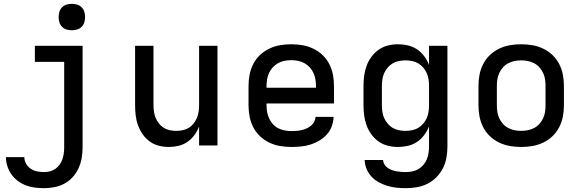

<svg xmlns="http://www.w3.org/2000/svg" viewBox="-20 -759 3040 1002"><path d="M210 223Q186 223 162 220Q138 217 115.5 208.5Q93 200 73.5 185.5Q54 171 40 151.5Q26 132 18.5 108.5Q11 85 11 61H107Q107 80 116.5 96Q126 112 141 122Q156 132 174 135.5Q192 139 210 139Q226 139 241.5 135Q257 131 270 121.5Q283 112 292 99Q301 86 306 71Q311 56 313 40.5Q315 25 315 9V-436H162V-520H411V9Q411 37 406.5 64.5Q402 92 390.5 117.5Q379 143 360.5 164Q342 185 317.5 198.5Q293 212 265.5 217.5Q238 223 210 223ZM355 -601Q341 -601 327.5 -605Q314 -609 304 -619Q294 -629 290 -642.5Q286 -656 286 -670Q286 -684 290 -697.5Q294 -711 304 -721Q314 -731 327.5 -735Q341 -739 355 -739Q369 -739 382.5 -735Q396 -731 406 -721Q416 -711 420 -697.5Q424 -684 424 -670Q424 -656 420 -642.5Q416 -629 406 -619Q396 -609 382.5 -605Q369 -601 355 -601Z M861 8Q835 8 809 1.5Q783 -5 761.5 -20.5Q740 -36 724.5 -58.5Q709 -81 700 -106Q691 -131 688 -157.5Q685 -184 685 -210V-520H781V-210Q781 -193 783.5 -176Q786 -159 792.5 -143.5Q799 -128 809.5 -114.5Q820 -101 834.5 -92Q849 -83 866 -79.5Q883 -76 900 -76Q917 -76 934 -79.5Q951 -83 965.5 -92Q980 -101 990.5 -114.5Q1001 -128 1007.5 -143.5Q1014 -159 1016.5 -176Q1019 -193 1019 -210V-520H1115V0H1019V-99Q1010 -75 994.5 -54Q979 -33 958 -18.5Q937 -4 912 2Q887 8 861 8Z M1500 8Q1471 8 1441.5 3Q1412 -2 1385 -15Q1358 -28 1336.5 -48.5Q1315 -69 1301.5 -95.5Q1288 -122 1282.5 -151Q1277 -180 1277 -210V-310Q1277 -340 1282.5 -369Q1288 -398 1301.5 -424.5Q1315 -451 1336.5 -471.5Q1358 -492 1385 -505Q1412 -518 1441 -523Q1470 -528 1500 -528Q1530 -528 1559 -523Q1588 -518 1615 -505Q1642 -492 1663.5 -471.5Q1685 -451 1698.5 -424.5Q1712 -398 1717.5 -369Q1723 -340 1723 -310V-219H1371V-210Q1371 -192 1374 -174.5Q1377 -157 1384.5 -141Q1392 -125 1404 -111.5Q1416 -98 1431.5 -90Q1447 -82 1464.5 -78.5Q1482 -75 1500 -75Q1514 -75 1527.5 -76Q1541 -77 1554 -80Q1567 -83 1579.5 -88.5Q1592 -94 1602.5 -102.5Q1613 -111 1619.5 -123Q1626 -135 1627 -149H1721Q1720 -123 1711 -99Q1702 -75 1685 -56.5Q1668 -38 1646 -25Q1624 -12 1600 -4.5Q1576 3 1550.5 5.5Q1525 8 1500 8ZM1629 -301V-310Q1629 -328 1626 -345.5Q1623 -363 1615.5 -379Q1608 -395 1596 -408Q1584 -421 1568.5 -429.5Q1553 -438 1535.5 -441.5Q1518 -445 1500 -445Q1482 -445 1464.5 -441.5Q1447 -438 1431.5 -429.5Q1416 -421 1404 -408Q1392 -395 1384.5 -379Q1377 -363 1374 -345.5Q1371 -328 1371 -310V-301Z M2097 223Q2073 223 2049 220.5Q2025 218 2002 211Q1979 204 1957.5 192.5Q1936 181 1919.5 163.5Q1903 146 1893.5 123.5Q1884 101 1883 76H1979Q1980 89 1986.5 99.5Q1993 110 2003 117Q2013 124 2025 128.5Q2037 133 2049 135Q2061 137 2073 138Q2085 139 2097 139Q2115 139 2132 135.5Q2149 132 2163.5 123.5Q2178 115 2189.5 101.5Q2201 88 2207.5 72Q2214 56 2216.5 39Q2219 22 2219 5V-100Q2210 -76 2194 -54.5Q2178 -33 2156.5 -18.5Q2135 -4 2109 2Q2083 8 2057 8Q2030 8 2004 1.5Q1978 -5 1956 -20.5Q1934 -36 1918 -58Q1902 -80 1893 -105Q1884 -130 1880.5 -156.5Q1877 -183 1877 -210V-310Q1877 -337 1880.5 -363.5Q1884 -390 1893 -415Q1902 -440 1918 -462Q1934 -484 1956 -499.5Q1978 -515 2004 -521.5Q2030 -528 2057 -528Q2083 -528 2109 -522Q2135 -516 2156.5 -501.5Q2178 -487 2194 -465.5Q2210 -444 2219 -420V-520H2315V5Q2315 34 2310 63Q2305 92 2292 118Q2279 144 2258 165.5Q2237 187 2211 200Q2185 213 2156 218Q2127 223 2097 223ZM2096 -76Q2113 -76 2130.5 -79.5Q2148 -83 2162.5 -91.5Q2177 -100 2188.5 -113.5Q2200 -127 2207 -142.5Q2214 -158 2216.5 -175.5Q2219 -193 2219 -210V-310Q2219 -327 2216.5 -344.5Q2214 -362 2207 -377.5Q2200 -393 2188.5 -406.5Q2177 -420 2162.5 -428.5Q2148 -437 2130.5 -440.5Q2113 -444 2096 -444Q2079 -444 2061.5 -440.5Q2044 -437 2029.5 -428.5Q2015 -420 2003.5 -406.5Q1992 -393 1985 -377.5Q1978 -362 1975.5 -344.5Q1973 -327 1973 -310V-210Q1973 -193 1975.5 -175.5Q1978 -158 1985 -142.5Q1992 -127 2003.5 -113.5Q2015 -100 2029.5 -91.5Q2044 -83 2061.5 -79.5Q2079 -76 2096 -76Z M2700 8Q2670 8 2641 3Q2612 -2 2585 -15Q2558 -28 2536.5 -48.5Q2515 -69 2501.5 -95.5Q2488 -122 2482.5 -151Q2477 -180 2477 -210V-310Q2477 -340 2482.5 -369Q2488 -398 2501.5 -424.5Q2515 -451 2536.5 -471.5Q2558 -492 2585 -505Q2612 -518 2641 -523Q2670 -528 2700 -528Q2730 -528 2759 -523Q2788 -518 2815 -505Q2842 -492 2863.5 -471.5Q2885 -451 2898.5 -424.5Q2912 -398 2917.5 -369Q2923 -340 2923 -310V-210Q2923 -180 2917.5 -151Q2912 -122 2898.5 -95.5Q2885 -69 2863.5 -48.5Q2842 -28 2815 -15Q2788 -2 2759 3Q2730 8 2700 8ZM2700 -76Q2718 -76 2735 -79.5Q2752 -83 2767.5 -91Q2783 -99 2795 -112.5Q2807 -126 2814.5 -142Q2822 -158 2824.5 -175Q2827 -192 2827 -210V-310Q2827 -328 2824.5 -345Q2822 -362 2814.5 -378Q2807 -394 2795 -407.5Q2783 -421 2767.5 -429Q2752 -437 2735 -440.5Q2718 -444 2700 -444Q2682 -444 2665 -440.5Q2648 -437 2632.5 -429Q2617 -421 2605 -407.5Q2593 -394 2585.5 -378Q2578 -362 2575.5 -345Q2573 -328 2573 -310V-210Q2573 -192 2575.5 -175Q2578 -158 2585.5 -142Q2593 -126 2605 -112.5Q2617 -99 2632.5 -91Q2648 -83 2665 -79.5Q2682 -76 2700 -76Z"/></svg>

Font: Iosevka Medium Extended
Style: Regular
Weight: 500
Width: 7
Monospace: yes
Designer: Belleve Invis
Foundry: Belleve Invis
Version: Version 32.5.0; ttfautohint (v1.8.4)